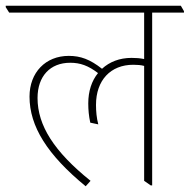

<svg xmlns="http://www.w3.org/2000/svg" viewBox="-42 -642 662 670"><path d="M257 8 274 -11C147 -113 89 -204 89 -300C89 -376 133 -423 203 -423C238 -423 266 -413 300 -387C278 -360 266 -324 266 -281C266 -259 268 -237 273 -214L301 -208C295 -230 293 -254 293 -276C293 -362 344 -416 423 -416C437 -416 450 -415 461 -412V-11L484 5H489V-598H600V-603L589 -622H-22V-617L-10 -598H461V-436C446 -439 433 -440 417 -440C375 -440 340 -426 314 -402C272 -435 239 -447 198 -447C117 -447 61 -389 61 -305C61 -201 123 -102 257 8Z"/></svg>

Font: Noto Serif Devanagari SemiCondensed Thin
Style: Regular
Weight: 100
Width: 4
Designer: Universal Thirst, Indian Type Foundry and the Monotype Design Team
Foundry: Monotype Imaging Inc.
Version: Version 2.004